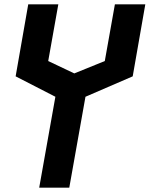

<svg xmlns="http://www.w3.org/2000/svg" viewBox="-20 -745 689 884"><path d="M235 -299.5 52 -393.5 110 -725H248.5L202 -464L322 -407L462.5 -464L509 -725H649L591 -393.5L373.5 -299.5L299 119H160.5Z"/></svg>

Font: JuliaMono BoldItalic
Style: Regular
Weight: 700
Italic angle: -9°
Monospace: yes
Designer: cormullion
Foundry: corm
Version: Version 0.049; ttfautohint (v1.8.4)